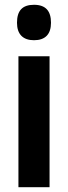

<svg xmlns="http://www.w3.org/2000/svg" viewBox="-20 -782 284 802"><path d="M122 -762C73 -762 51 -737 51 -687C51 -639 76 -614 122 -614C169 -614 193 -639 193 -687C193 -736 171 -762 122 -762ZM187 -547H57V0H187Z"/></svg>

Font: Noto Sans Armenian ExtraCondensed
Style: Regular
Weight: 400
Width: 2
Designer: Monotype Design Team
Foundry: Monotype Imaging Inc.
Version: Version 2.008